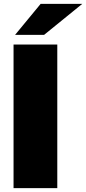

<svg xmlns="http://www.w3.org/2000/svg" viewBox="-20 -972 445 992"><path d="M50 0V-742H276V0ZM58 -792 190 -952H405L208 -792Z"/></svg>

Font: Montserrat Thin Black
Style: Regular
Weight: 900
Version: Version 9.000